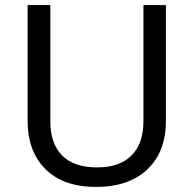

<svg xmlns="http://www.w3.org/2000/svg" viewBox="-20 -734 771 764"><path d="M640.1 -713.9V-252Q640.1 -129.9 566.4 -60.1Q492.7 9.8 361.8 9.8Q232.4 9.8 161.1 -60.8Q89.8 -131.3 89.8 -253.9V-713.9H180.2V-251Q180.2 -163.6 226.8 -115.7Q273.4 -67.9 367.2 -67.9Q455.6 -67.9 503.2 -115.2Q550.8 -162.6 550.8 -252V-713.9Z"/></svg>

Font: Noto Sans Historic
Style: Regular
Weight: 400
Designer: Monotype Design Team
Foundry: Monotype Imaging Inc.
Version: Version 0.71 uh